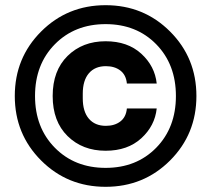

<svg xmlns="http://www.w3.org/2000/svg" viewBox="-20 -710 813 740"><path d="M635.5 -91.5Q534 10 387 10Q240 10 138.5 -91.5Q37 -193 37 -340Q37 -487 138.5 -588.5Q240 -690 387 -690Q534 -690 635.5 -588.5Q737 -487 737 -340Q737 -193 635.5 -91.5ZM191.5 -539.5Q115 -462 115 -340Q115 -218 191.5 -140.5Q268 -63 387 -63Q506 -63 582 -140.5Q658 -218 658 -340Q658 -462 582 -539.5Q506 -617 387 -617Q268 -617 191.5 -539.5ZM387 -551Q472 -551 524.5 -503Q577 -455 584 -388H469Q466 -421 444 -438Q422 -455 388 -455Q346 -455 322.5 -427.5Q299 -400 299 -349V-331Q299 -280 322.5 -252.5Q346 -225 388 -225Q422 -225 444 -242Q466 -259 469 -292H584Q577 -225 524.5 -177Q472 -129 387 -129Q298 -129 240.5 -185.5Q183 -242 183 -340Q183 -438 240.5 -494.5Q298 -551 387 -551Z"/></svg>

Font: TASA Orbiter Display
Style: Bold
Weight: 700
Designer: Weizhong Zhang
Version: Version 1.000;Glyphs 3.1.2 (3151)